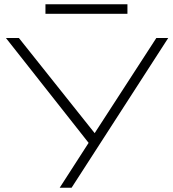

<svg xmlns="http://www.w3.org/2000/svg" viewBox="-20 -884 814 904"><path d="M261 0 406 -225 407 -199 8 -705H69L429 -253H423L716 -705H772L317 0ZM194 -819V-864H580V-819Z"/></svg>

Font: Nunito Sans 10pt Expanded ExtraLight
Style: Regular
Weight: 250
Width: 7
Designer: Vernon Adams
Foundry: Vernon Adams
Version: Version 3.101;gftools[0.9.27]